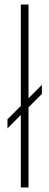

<svg xmlns="http://www.w3.org/2000/svg" viewBox="-20 -828 218 848"><path d="M72 0V-808H106V0ZM13 -261V-301L165 -453V-413Z"/></svg>

Font: Encode Sans Condensed Thin
Style: Regular
Weight: 100
Width: 3
Designer: Multiple Designers
Foundry: Impallari Type
Version: Version 3.000; ttfautohint (v1.8.3) -l 8 -r 50 -G 200 -x 14 